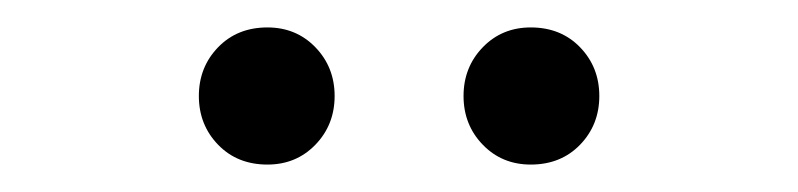

<svg xmlns="http://www.w3.org/2000/svg" viewBox="-20 -707 582 140"><path d="M175 -587Q153 -587 139 -601.5Q125 -616 125 -637Q125 -658 139 -672.5Q153 -687 175 -687Q196 -687 210 -672.5Q224 -658 224 -637Q224 -616 210 -601.5Q196 -587 175 -587ZM367 -587Q346 -587 332 -601.5Q318 -616 318 -637Q318 -658 332 -672.5Q346 -687 367 -687Q389 -687 403 -672.5Q417 -658 417 -637Q417 -616 403 -601.5Q389 -587 367 -587Z"/></svg>

Font: Pinyin1712
Style: Regular
Weight: 400
Version: Version 1